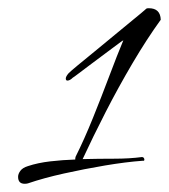

<svg xmlns="http://www.w3.org/2000/svg" viewBox="-20 -758 411 467"><path d="M48 -312Q45 -311 40 -311Q24 -311 24 -328Q24 -335 29.5 -342.5Q35 -350 48 -354Q72 -362 102 -365.5Q132 -369 163 -370V-371Q163 -374 164 -377Q185 -419 206 -471Q227 -523 246 -573.5Q265 -624 280 -660Q279 -660 267 -651Q255 -642 237.5 -629Q220 -616 202 -602.5Q184 -589 171.5 -579.5Q159 -570 157 -569Q150 -562 144 -562Q140 -562 140 -567Q140 -572 147 -580Q152 -585 169.5 -599.5Q187 -614 211 -633.5Q235 -653 259.5 -673.5Q284 -694 305 -711Q326 -728 336 -737Q337 -738 342 -738Q370 -738 371 -710Q337 -663 302.5 -604.5Q268 -546 237 -485.5Q206 -425 181 -371Q220 -372 257.5 -372Q295 -372 325 -376Q330 -376 331 -371Q332 -366 327 -367Q286 -364 235.5 -355.5Q185 -347 135.5 -336Q86 -325 48 -312Z"/></svg>

Font: WindSong
Style: Regular
Weight: 400
Designer: Robert E. Leuschke
Foundry: Robert E. Leuschke
Version: Version 1.010; ttfautohint (v1.8.3)